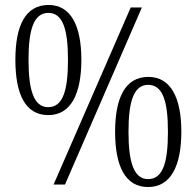

<svg xmlns="http://www.w3.org/2000/svg" viewBox="-20 -744 792 774"><path d="M175 -280C266 -280 308 -366 308 -503C308 -641 265 -724 176 -724C82 -724 42 -640 42 -503C42 -364 82 -280 175 -280ZM196 0H242L552 -714H507ZM174 -312C116 -312 95 -381 95 -503C95 -622 115 -692 175 -692C234 -692 254 -624 254 -503C254 -382 235 -312 174 -312ZM577 10C669 10 711 -76 711 -213C711 -351 668 -434 578 -434C485 -434 444 -350 444 -213C444 -74 485 10 577 10ZM577 -22C519 -22 498 -91 498 -213C498 -332 518 -402 577 -402C637 -402 657 -334 657 -213C657 -92 638 -22 577 -22Z"/></svg>

Font: Noto Serif Thai Condensed Light
Style: Regular
Weight: 300
Width: 3
Designer: Monotype Design Team
Foundry: Monotype Imaging Inc.
Version: Version 2.002